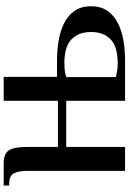

<svg xmlns="http://www.w3.org/2000/svg" viewBox="152 -852 700 1044"><g transform="rotate(-90 502.0 -330.0)"><path d="M95 0V-530Q95 -575 82.5 -602.5Q70 -630 25 -630H15V-660H135Q188 -660 206.5 -632Q225 -604 225 -530V-365H476V-660H606V-370H695Q749 -370 801.5 -361.5Q854 -353 896.5 -332Q939 -311 964.5 -275Q990 -239 990 -185Q990 -131 964.5 -95Q939 -59 896.5 -38Q854 -17 801.5 -8.5Q749 0 695 0H476V-320H225V0ZM680 -40Q770 -40 810 -78.5Q850 -117 850 -185Q850 -253 810 -291.5Q770 -330 680 -330Q649 -330 629.5 -326Q610 -322 605 -320V-50Q616 -47 636 -43.5Q656 -40 680 -40Z"/></g></svg>

Font: El Messiri
Style: Bold
Weight: 700
Designer: Mohamed Gaber
Foundry: Kief Type Foundry
Version: Version 2.020; ttfautohint (v1.8.3)